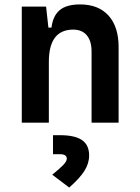

<svg xmlns="http://www.w3.org/2000/svg" viewBox="-20 -547 626 856"><path d="M388.2 0V-317.4Q388.2 -364.3 366.9 -389.6Q345.7 -415 306.6 -415Q197.8 -415 197.8 -271.5V0H77.1V-517.6H185.5L195.8 -423.8H209.5Q215.8 -476.1 246.1 -501.7Q276.4 -527.3 336.9 -527.3Q418.9 -527.3 463.9 -477.5Q508.8 -427.7 508.8 -336.9V0ZM288.6 289.1 212.9 231.9Q248.5 203.1 263.2 187.3Q277.8 171.4 277.8 160.6Q277.8 140.6 248 140.6H216.3V55.7H247.1Q314 55.7 345.7 77.6Q377.4 99.6 377.4 146Q377.4 181.6 356.2 215.1Q335 248.5 288.6 289.1Z"/></svg>

Font: Cascadia Mono PL SemiBold
Style: Regular
Weight: 600
Monospace: yes
Designer: Aaron Bell
Foundry: Saja Typeworks
Version: Version 2404.023; ttfautohint (v1.8.4)